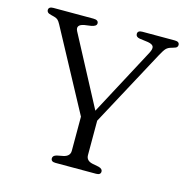

<svg xmlns="http://www.w3.org/2000/svg" viewBox="-103 -801 887 901"><g transform="rotate(15 340.0 -350.0)"><path d="M464 -16.5Q464 0 442 0H244.5Q222.5 0 222.5 -16.5Q222.5 -30 241.5 -35L272.5 -41Q304 -48 304 -75V-240.5L93 -632.5Q85.5 -646.5 79.2 -652.2Q73 -658 61.5 -661L46 -665Q33 -668 28.5 -672.8Q24 -677.5 24 -683.5Q24 -700 47 -700H241Q266 -700 266 -683.5Q266 -669 240 -664.5L208 -660Q168 -652.5 183 -623L362 -285L537 -613.5Q548 -634.5 543.8 -645.2Q539.5 -656 517 -660L475.5 -665.5Q456.5 -669 456.5 -683.5Q456.5 -700 479 -700H637Q659.5 -700 659.5 -683.5Q659.5 -677.5 655.5 -673Q651.5 -668.5 638 -665L631.5 -663Q615.5 -659 606.2 -650Q597 -641 581.5 -612L382.5 -242V-75Q382.5 -47.5 414 -41L444.5 -35Q464 -30 464 -16.5Z"/></g></svg>

Font: Fraunces 9pt Soft Light
Style: Regular
Weight: 300
Version: Version 1.000;[0bf87f6ff]